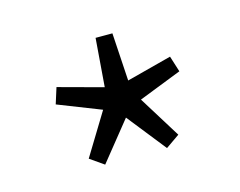

<svg xmlns="http://www.w3.org/2000/svg" viewBox="-54 -866 551 441"><g transform="rotate(-15 221.5 -645.5)"><path d="M148 -502 222 -594 295 -502 328 -525 266 -625 368 -665 356 -703 249 -675 242 -789H202L193 -674L86 -703L74 -665L176 -625L115 -525Z"/></g></svg>

Font: Noto Sans T Chinese Light
Style: Regular
Weight: 300
Designer: Ryoko NISHIZUKA (kana & ideographs); Paul D. Hunt (Latin, Greek & Cyrillic); Wenlong ZHANG (bopomofo); Sandoll Communica
Foundry: Adobe Systems Incorporated
Version: Version 1.000;PS 1;hotconv 1.0.78;makeotf.lib2.5.61930